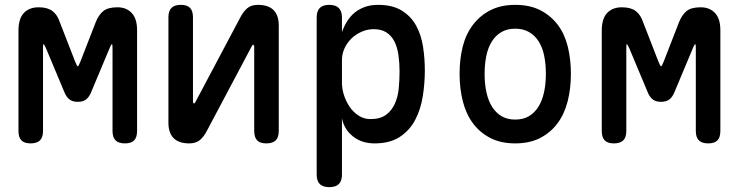

<svg xmlns="http://www.w3.org/2000/svg" viewBox="-20 -580 3040 790"><path d="M544 -41Q544 -15 532 -2.5Q520 10 494 10Q468 10 455.5 -2.5Q443 -15 443 -41V-382Q443 -397 441 -398H440Q437 -397 431 -382L356 -203Q348 -182 335 -171.5Q322 -161 300 -161Q278 -161 265 -171.5Q252 -182 244 -203L169 -382Q162 -398 159 -398Q157 -398 157 -382V-41Q157 -15 144.5 -2.5Q132 10 106 10Q80 10 68 -2.5Q56 -15 56 -41V-454Q56 -503 78 -526.5Q100 -550 139 -550Q158 -550 172 -546Q186 -542 196 -534.5Q206 -527 213.5 -515.5Q221 -504 226 -489L289 -327Q297 -307 300 -307Q303 -307 311 -327L374 -489Q386 -519 405 -534.5Q424 -550 463 -550Q500 -550 522 -526.5Q544 -503 544 -456Z M673 -75V-509Q673 -535 685.5 -547.5Q698 -560 724 -560Q750 -560 762 -547.5Q774 -535 774 -509V-160Q776 -154 778 -154Q780 -154 781 -156L784 -160L967 -505Q980 -531 996.5 -545.5Q1013 -560 1041 -560Q1084 -560 1105.5 -538.5Q1127 -517 1127 -475V-41Q1127 -15 1114.5 -2.5Q1102 10 1076 10Q1050 10 1038 -2.5Q1026 -15 1026 -41V-390Q1024 -396 1022 -396Q1020 -396 1019 -395L1016 -390L833 -45Q820 -19 803.5 -4.5Q787 10 759 10Q716 10 694.5 -11.5Q673 -33 673 -75Z M1335 -560Q1361 -560 1374 -547Q1387 -534 1387 -508V-448Q1396 -473 1409 -493.5Q1422 -514 1440 -528.5Q1458 -543 1481.5 -551.5Q1505 -560 1536 -560Q1595 -560 1633 -536.5Q1671 -513 1692 -475Q1713 -437 1720.5 -388.5Q1728 -340 1728 -290Q1728 -237 1719.5 -183.5Q1711 -130 1688.5 -87Q1666 -44 1625.5 -17Q1585 10 1521 10Q1468 10 1432 -19Q1396 -48 1387 -93V138Q1387 165 1374 177.5Q1361 190 1335 190Q1309 190 1296 177.5Q1283 165 1283 138V-508Q1283 -534 1295.5 -547Q1308 -560 1335 -560ZM1518 -460Q1492 -460 1468 -449.5Q1444 -439 1426 -421.5Q1408 -404 1397.5 -381Q1387 -358 1387 -333V-239Q1387 -214 1395.5 -188Q1404 -162 1419 -140Q1434 -118 1456 -104Q1478 -90 1504 -90Q1544 -90 1567.5 -107Q1591 -124 1604 -152Q1617 -180 1620.5 -215Q1624 -250 1624 -286Q1624 -321 1619.5 -353Q1615 -385 1603 -409Q1591 -433 1570 -446.5Q1549 -460 1518 -460Z M2100 10Q2041 10 1998 -12Q1955 -34 1926.5 -72Q1898 -110 1884.5 -162.5Q1871 -215 1871 -276Q1871 -337 1884 -388.5Q1897 -440 1926 -478Q1955 -516 1998 -538Q2041 -560 2100 -560Q2160 -560 2203 -538Q2246 -516 2274.5 -478.5Q2303 -441 2316 -389Q2329 -337 2329 -276Q2329 -215 2315.5 -162.5Q2302 -110 2273.5 -72Q2245 -34 2202 -12Q2159 10 2100 10ZM2100 -88Q2133 -88 2156.5 -102Q2180 -116 2195.5 -141Q2211 -166 2218.5 -200.5Q2226 -235 2226 -276Q2226 -317 2219 -351Q2212 -385 2196.5 -409.5Q2181 -434 2157 -448Q2133 -462 2100 -462Q2067 -462 2043 -448Q2019 -434 2003.5 -409Q1988 -384 1981 -350Q1974 -316 1974 -275Q1974 -234 1981.5 -200Q1989 -166 2004.5 -141Q2020 -116 2043.5 -102Q2067 -88 2100 -88Z M2944 -41Q2944 -15 2932 -2.5Q2920 10 2894 10Q2868 10 2855.5 -2.5Q2843 -15 2843 -41V-382Q2843 -397 2841 -398H2840Q2837 -397 2831 -382L2756 -203Q2748 -182 2735 -171.5Q2722 -161 2700 -161Q2678 -161 2665 -171.5Q2652 -182 2644 -203L2569 -382Q2562 -398 2559 -398Q2557 -398 2557 -382V-41Q2557 -15 2544.5 -2.5Q2532 10 2506 10Q2480 10 2468 -2.5Q2456 -15 2456 -41V-454Q2456 -503 2478 -526.5Q2500 -550 2539 -550Q2558 -550 2572 -546Q2586 -542 2596 -534.5Q2606 -527 2613.5 -515.5Q2621 -504 2626 -489L2689 -327Q2697 -307 2700 -307Q2703 -307 2711 -327L2774 -489Q2786 -519 2805 -534.5Q2824 -550 2863 -550Q2900 -550 2922 -526.5Q2944 -503 2944 -456Z"/></svg>

Font: Maple Mono NL Medium
Style: Regular
Weight: 500
Monospace: yes
Designer: subframe7536
Version: Version 7.000